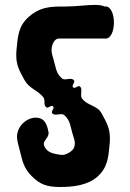

<svg xmlns="http://www.w3.org/2000/svg" viewBox="-20 -747 520 767"><path d="M48 -201C48 -185 53 -169 58 -150C69 -106 74 -76 106 -44C140 -10 167 0 220 0C271 0 330 -6 370 -42C410 -78 413 -118 418 -172C419 -180 419 -188 419 -195C419 -233 408 -254 386 -294C368 -327 330 -324 308 -353C305 -357 304 -362 304 -367C304 -374 305 -380 305 -386C305 -392 304 -397 300 -401C292 -409 280 -390 272 -398C264 -406 283 -419 275 -427C271 -431 266 -432 261 -432C254 -432 247 -430 240 -430C235 -430 230 -431 226 -435C203 -456 203 -479 194 -509C190 -523 186 -534 186 -547C186 -568 197 -593 215 -593H398C399 -592.9 400.1 -592.8 401.1 -592.8C423.9 -592.8 435.1 -624.8 435.1 -656.9C435.1 -689 423.8 -721.3 401.5 -721.3C400.3 -721.3 399.2 -721.2 398 -721C388 -725.8 374.3 -727.4 358.2 -727.4C325.9 -727.4 284 -721 243.7 -721C241.8 -721 239.9 -721 238 -721H224C173 -721 134 -715 94 -679C54 -643 51 -603 46 -549C45 -541 45 -533 45 -526C45 -488 56 -467 78 -427C97 -393 127 -389 152 -360C163 -347 152 -330 164 -319C172 -311 184 -330 192 -322C200 -314 181 -301 189 -294C193 -290 198 -289 203 -289C210 -289 217 -291 224 -291C229 -291 234 -290 238 -286C261 -265 261 -242 270 -212C274 -198 279 -187 279 -174C279 -169 278 -164 276 -158C271 -143 244 -128 229 -128H226C195 -132 166 -137 156 -166C155 -168 155 -170 155 -172C155 -187 174 -198 174 -214V-218C168 -250 159 -277 122 -277C88 -277 48 -244 48 -201Z"/></svg>

Font: Chromatic Etruscan
Style: Regular
Weight: 400
Version: Version 000.910